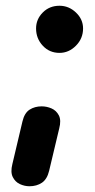

<svg xmlns="http://www.w3.org/2000/svg" viewBox="-20 -530 329 668"><path d="M82.5 118Q65.5 118 49.2 110.5Q33 103 24.5 86Q16 69 23 41L58 -107Q65 -137 83 -148.5Q101 -160 125 -160Q142.5 -160 159.2 -152.8Q176 -145.5 184.8 -128.5Q193.5 -111.5 186 -83L151 64Q144 93.5 125.8 105.8Q107.5 118 82.5 118ZM187 -346Q152 -346 128.8 -371Q105.5 -396 105.5 -431Q105.5 -463 128.8 -486.5Q152 -510 187 -510Q219.5 -510 244.2 -486.5Q269 -463 269 -431Q269 -396 244.2 -371Q219.5 -346 187 -346Z"/></svg>

Font: Edu AU VIC WA NT Hand SemiBold
Style: Regular
Weight: 600
Version: Version 1.001